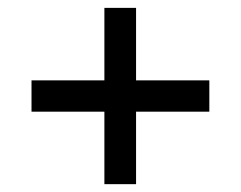

<svg xmlns="http://www.w3.org/2000/svg" viewBox="-20 -600 609 485"><path d="M323.7 -317.9V-134.8H243.7V-317.9H59.6V-397H243.7V-580.1H323.7V-397H508.8V-317.9Z"/></svg>

Font: Koh Santepheap Black
Style: Regular
Weight: 900
Designer: Danh Hong
Version: Version 2.002; ttfautohint (v1.8.3)